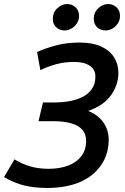

<svg xmlns="http://www.w3.org/2000/svg" viewBox="-40 -918 620 952"><path d="M194 14Q132 14 81.5 2Q31 -10 -20 -40L32 -128Q70 -104 111.5 -92.5Q153 -81 201 -81Q256 -81 298 -97Q340 -113 363.5 -144Q387 -175 387 -219Q387 -254 367.5 -275.5Q348 -297 311.5 -307Q275 -317 226 -317H151L173 -410H237Q269 -410 303 -416Q337 -422 366.5 -436Q396 -450 414.5 -475.5Q433 -501 433 -539Q433 -573 405 -592Q377 -611 329 -611Q280 -611 238 -599.5Q196 -588 160 -570L144 -660Q185 -679 238 -693Q291 -707 355 -707Q419 -707 461.5 -687.5Q504 -668 525.5 -634Q547 -600 547 -557Q547 -498 511 -446.5Q475 -395 397 -368Q432 -354 454.5 -332Q477 -310 488 -283Q499 -256 499 -226Q499 -172 478 -128Q457 -84 418 -52Q379 -20 322.5 -3Q266 14 194 14ZM280 -767Q256 -767 239 -782.5Q222 -798 222 -825Q222 -857 244.5 -877.5Q267 -898 292 -898Q317 -898 334.5 -882Q352 -866 352 -839Q352 -818 341 -801.5Q330 -785 313.5 -776Q297 -767 280 -767ZM484 -767Q459 -767 442 -782.5Q425 -798 425 -825Q425 -857 447.5 -877.5Q470 -898 496 -898Q520 -898 537.5 -882Q555 -866 555 -839Q555 -818 544 -801.5Q533 -785 517 -776Q501 -767 484 -767Z"/></svg>

Font: Ubuntu Sans Mono Medium
Style: Italic
Weight: 500
Italic angle: -13.5°
Monospace: yes
Designer: Dalton Maag Ltd
Foundry: Dalton Maag Ltd
Version: Version 1.006